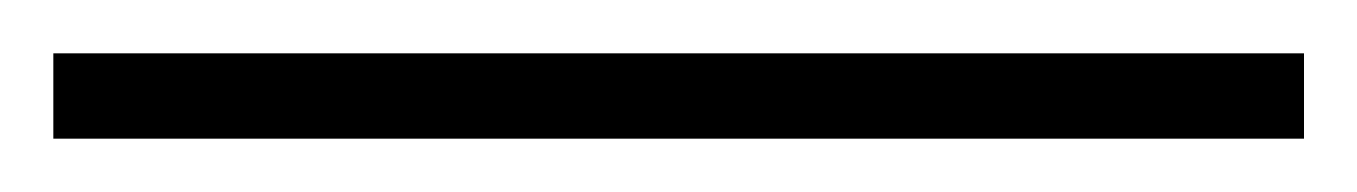

<svg xmlns="http://www.w3.org/2000/svg" viewBox="-25 63 509 72"><path d="M-5 115V83H464V115Z"/></svg>

Font: Noto Serif Hebrew ExtraLight
Style: Regular
Weight: 250
Version: Version 2.003